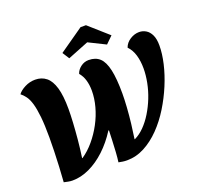

<svg xmlns="http://www.w3.org/2000/svg" viewBox="-152 -1059 1263 1233"><g transform="rotate(-20 479.5 -443.0)"><path d="M139 11Q124 11 109.5 8Q95 5 81 2Q85 -51 87.5 -103Q90 -155 91.5 -205Q93 -255 93 -299Q93 -385 87 -442Q81 -499 70.5 -534.5Q60 -570 45 -590.5Q30 -611 13 -624Q29 -646 62.5 -663Q96 -680 133 -680Q177 -680 208 -655Q239 -630 255 -575Q271 -520 271 -430Q271 -390 268 -337Q265 -284 259.5 -224.5Q254 -165 245 -103H248Q291 -132 328.5 -176.5Q366 -221 394 -273.5Q422 -326 437 -381.5Q452 -437 452 -489Q452 -528 442.5 -561Q433 -594 412 -618Q420 -644 444.5 -662.5Q469 -681 499 -681Q546 -681 574.5 -654.5Q603 -628 616.5 -567Q630 -506 630 -405Q630 -366 626.5 -312Q623 -258 616.5 -202.5Q610 -147 603 -102H606Q641 -119 672 -150.5Q703 -182 729 -224.5Q755 -267 774 -315Q793 -363 803 -413.5Q813 -464 813 -510Q813 -560 801 -601Q789 -642 762 -670Q773 -701 803 -720Q833 -739 865 -739Q890 -739 911.5 -726Q933 -713 946 -685.5Q959 -658 959 -614Q959 -558 943.5 -491Q928 -424 899 -354.5Q870 -285 830 -220Q790 -155 740 -103.5Q690 -52 632.5 -21.5Q575 9 512 9Q497 9 483 7Q469 5 455 2Q459 -26 461.5 -65Q464 -104 465.5 -143.5Q467 -183 468 -212H464Q421 -144 367.5 -94Q314 -44 255.5 -16.5Q197 11 139 11ZM387 -734 357 -781 523 -897H560L692 -780L645 -734L530 -791Z"/></g></svg>

Font: Sansita Swashed Light
Style: Bold
Weight: 700
Version: Version 1.003